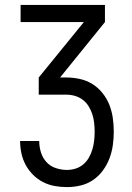

<svg xmlns="http://www.w3.org/2000/svg" viewBox="-20 -540 540 783"><path d="M253 223Q227 223 202.5 218.5Q178 214 155.5 202.5Q133 191 115 173Q97 155 85 133Q73 111 67.5 86Q62 61 62 36V35H140V36Q140 59 147 81.5Q154 104 169.5 121Q185 138 207.5 145.5Q230 153 253 153Q271 153 288.5 147.5Q306 142 320 130Q334 118 343 102Q352 86 357 68.5Q362 51 364 33Q366 15 366 -3Q366 -21 364 -39Q362 -57 356.5 -74Q351 -91 341.5 -106.5Q332 -122 317.5 -133Q303 -144 285.5 -149Q268 -154 250 -154H138V-224L322 -450H64V-520H408V-450L225 -224H250Q278 -224 305.5 -218Q333 -212 356.5 -197.5Q380 -183 398 -160.5Q416 -138 426 -112.5Q436 -87 440 -59Q444 -31 444 -3Q444 25 440 53Q436 81 426 107Q416 133 399 156Q382 179 359 194.5Q336 210 308.5 216.5Q281 223 253 223Z"/></svg>

Font: HulyMono
Style: Regular
Weight: 400
Monospace: yes
Designer: Belleve Invis
Foundry: Belleve Invis
Version: Version 33.2.5; ttfautohint (v1.8.4)